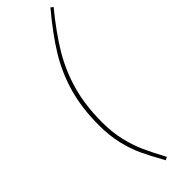

<svg xmlns="http://www.w3.org/2000/svg" viewBox="-318 -836 971 971"><g transform="rotate(-45 167.0 -350.5)"><path d="M334 -820Q250 -717 199.5 -632Q149 -547 122 -450.5Q95 -354 95 -234Q95 -163 109 -103.5Q123 -44 145 5Q167 54 203 121L187 129Q148 60 125 10.5Q102 -39 87.5 -100Q73 -161 73 -234Q73 -357 101 -455.5Q129 -554 181.5 -640Q234 -726 321 -830Z"/></g></svg>

Font: Fira Sans Thin
Style: Italic
Weight: 250
Italic angle: -8°
Designer: Carrois Corporate & Edenspiekermann AG
Foundry: Carrois Corporate GbR & Edenspiekermann AG
Version: Version 4.203